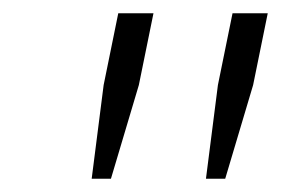

<svg xmlns="http://www.w3.org/2000/svg" viewBox="-20 -749 423 289"><path d="M118 -480 136 -621 158 -729H211L189 -621L147 -480ZM290 -480 308 -621 330 -729H383L361 -621L319 -480Z"/></svg>

Font: Mona Sans ExtraLight Light
Style: Italic
Weight: 300
Italic angle: -11.6951°
Version: Version 2.000